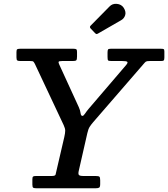

<svg xmlns="http://www.w3.org/2000/svg" viewBox="-20 -1012 904 1032"><path d="M154 -20V-48Q154 -60 157.8 -63Q161.5 -66 173 -66H257.5Q277 -66 278.8 -73.8Q280.5 -81.5 284 -96.5L325.5 -275Q330.5 -297 330.5 -309.5Q330.5 -322 322 -340L167.5 -668.5Q162.5 -678 159.2 -681Q156 -684 141.5 -684H90.5Q77.5 -684 73 -687Q68.5 -690 68.5 -704V-732.5Q68.5 -745 73 -747.5Q77.5 -750 90 -750H374.5Q386 -750 390 -747.2Q394 -744.5 394 -733V-708.5Q394 -692.5 390.2 -688.2Q386.5 -684 371 -684H314Q297 -684 295.2 -679.8Q293.5 -675.5 299 -664L404 -435Q411 -419.5 413 -404.2Q415 -389 423 -389Q429 -389 437.2 -401.5Q445.5 -414 456 -426.5L658 -662.5Q668.5 -675 664.2 -679.5Q660 -684 637 -684H580Q564 -684 561 -687.5Q558 -691 558 -707V-729.5Q558 -742 560.8 -746Q563.5 -750 575.5 -750H844.5Q855.5 -750 859.5 -748Q863.5 -746 863.5 -735.5V-703.5Q863.5 -691 860.2 -687.5Q857 -684 845 -684H785Q769 -684 764.2 -680.8Q759.5 -677.5 752.5 -669L481 -355.5Q469 -341.5 461.8 -330Q454.5 -318.5 449.5 -296.5L403.5 -94.5Q399.5 -78 403.8 -72Q408 -66 429.5 -66H493.5Q509.5 -66 514 -62.5Q518.5 -59 518.5 -43V-23Q518.5 -7 513 -3.5Q507.5 0 492.5 0H178Q163.5 0 158.8 -2.8Q154 -5.5 154 -20ZM645 -970Q658.5 -948.5 652.8 -930.2Q647 -912 630.5 -903L509 -833Q502.5 -829 499 -829Q495.5 -829 490 -835L467.5 -858.5Q459.5 -867 467.5 -874.5L568.5 -977Q584 -993.5 608.2 -991.2Q632.5 -989 645 -970Z"/></svg>

Font: Besley* Medium
Style: Italic
Weight: 500
Italic angle: -13°
Designer: Owen Earl
Foundry: indestructible type*
Version: Version 3.000; ttfautohint (v1.8.3)